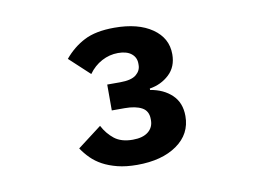

<svg xmlns="http://www.w3.org/2000/svg" viewBox="-52 -776 703 526"><g transform="rotate(-10 300.0 -513.5)"><path d="M284 -554Q315 -554 328.5 -565Q342 -576 342 -592V-596Q342 -613 329 -623.5Q316 -634 292 -634Q268 -634 246.5 -622.5Q225 -611 210 -590L154 -642Q178 -671 210 -687.5Q242 -704 294 -704Q360 -704 399 -677Q438 -650 438 -605Q438 -570 415.5 -549Q393 -528 361 -523V-519Q398 -513 421 -491Q444 -469 444 -432Q444 -382 402 -352.5Q360 -323 291 -323Q260 -323 236.5 -329Q213 -335 195.5 -344.5Q178 -354 165 -367Q152 -380 142 -395L209 -446Q221 -423 240 -408Q259 -393 291 -393Q319 -393 334 -405Q349 -417 349 -437V-440Q349 -463 331.5 -472.5Q314 -482 284 -482H248V-554Z"/></g></svg>

Font: IBM Plex Mono SmBld
Style: Regular
Weight: 600
Monospace: yes
Designer: Mike Abbink, Paul van der Laan, Pieter van Rosmalen
Foundry: Bold Monday
Version: Version 2.3